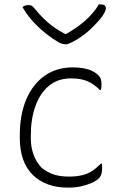

<svg xmlns="http://www.w3.org/2000/svg" viewBox="-20 -842 540 872"><path d="M311 -536Q337 -536 359 -532Q381 -528 398 -520Q415 -512 427 -500Q435 -492 438 -482Q441 -472 441 -458Q441 -451 440.5 -445.5Q440 -440 438 -433H434Q406 -461 376.5 -473.5Q347 -486 303 -486Q243 -486 202.5 -452.5Q162 -419 141 -360.5Q120 -302 120 -228V-212Q120 -174 132.5 -139.5Q145 -105 170 -79Q197 -58 226 -49Q255 -40 292 -40Q328 -40 354 -46.5Q380 -53 400 -66.5Q420 -80 438 -99H442Q443 -96 443.5 -92Q444 -88 444 -82Q444 -66 441 -53.5Q438 -41 429 -32Q418 -21 397 -11.5Q376 -2 349.5 4Q323 10 293 10Q241 11 199.5 -4Q158 -19 129 -47.5Q100 -76 85 -118Q70 -160 70 -213V-228Q70 -322 99.5 -391Q129 -460 183 -498Q237 -536 311 -536ZM285 -641Q283 -641 280.5 -641Q278 -641 276 -641Q269 -641 258 -644.5Q247 -648 221 -666Q206 -676 187.5 -690.5Q169 -705 150 -723.5Q131 -742 113.5 -763.5Q96 -785 82 -810Q89 -815 95.5 -817Q102 -819 111 -819Q120 -819 126.5 -814Q133 -809 146 -793Q174 -759 209 -730.5Q244 -702 303 -674L245 -686H310L253 -673Q318 -706 362 -744Q406 -782 429 -822H435Q445 -822 450.5 -820Q456 -818 458.5 -813.5Q461 -809 461 -804Q461 -798 454.5 -784.5Q448 -771 432 -752Q417 -735 400.5 -718.5Q384 -702 365.5 -687.5Q347 -673 327 -661Q307 -649 285 -641Z"/></svg>

Font: Recursive Casual Light
Style: Regular
Weight: 300
Version: Version 1.047